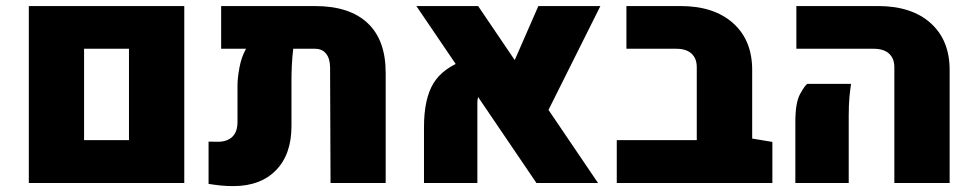

<svg xmlns="http://www.w3.org/2000/svg" viewBox="-20 -611 3251 641"><path d="M76.2 0V-590.8H595.2V0ZM260.7 -143.1H410.6V-448.2H260.7Z M1031.2 -590.8Q1146.5 -590.8 1207 -534.2Q1267.6 -477.5 1267.6 -368.2V0H1083.5L1082 -384.8Q1082 -415 1068.8 -431.6Q1055.7 -448.2 1031.7 -448.2H959Q955.6 -420.4 954.3 -392.8Q953.1 -365.2 953.1 -344.7V-189.9Q953.1 -95.7 901.4 -42.7Q849.6 10.3 759.3 10.3Q735.8 10.3 716.8 8.3Q697.8 6.3 676.3 2.9V-138.2Q683.6 -138.2 691.4 -137.9Q699.2 -137.7 707.5 -137.7Q737.8 -137.7 755.4 -154.1Q772.9 -170.4 772.9 -204.6V-327.1Q772.9 -349.6 779.3 -384.8Q785.6 -419.9 801.3 -448.2H718.3V-590.8Z M1771 0 1370.1 -590.8H1576.2L1976.6 0ZM1395.5 0V-186.5Q1395.5 -281.2 1427.2 -333Q1459 -384.8 1533.2 -410.6L1596.7 -318.8Q1573.7 -297.4 1573.7 -269V0ZM1984.4 -590.8 1793.9 -209.5 1674.8 -356.4 1777.3 -590.8Z M2039.1 0V-143.1H2306.2L2491.2 -148.4L2558.6 -137.2V0ZM2306.2 -43V-386.7Q2306.2 -416 2288.6 -432.1Q2271 -448.2 2237.8 -448.2H2071.3V-590.8H2252Q2363.3 -590.8 2427.2 -533.9Q2491.2 -477.1 2491.2 -377.4V-43Z M2965.8 0V-386.7Q2965.8 -416 2948 -432.1Q2930.2 -448.2 2897 -448.2H2638.7V-590.8H2911.1Q3023.4 -590.8 3086.9 -533.9Q3150.4 -477.1 3150.4 -377.4V0ZM2635.3 0V-203.1Q2635.3 -268.6 2651.1 -297.1Q2667 -325.7 2675.3 -331.1H2821.3Q2818.4 -313.5 2815.9 -286.9Q2813.5 -260.3 2813.5 -224.6V0Z"/></svg>

Font: Heebo Black
Style: Regular
Weight: 900
Designer: Oded Ezer
Foundry: Ezer Type House
Version: Version 3.100